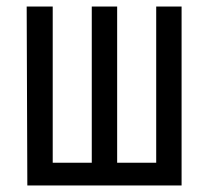

<svg xmlns="http://www.w3.org/2000/svg" viewBox="-20 -570 640 590"><path d="M142 -550V-70H262V-550H340V-70H460V-550H538V0H64L62 -550Z"/></svg>

Font: JetBrainsMono NF
Style: Regular
Weight: 400
Monospace: yes
Designer: Philipp Nurullin, Konstantin Bulenkov
Foundry: JetBrains
Version: Version 1.0.2; ttfautohint (v1.8.3)